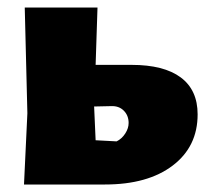

<svg xmlns="http://www.w3.org/2000/svg" viewBox="-20 -492 548 512"><path d="M507 -187Q507 -101 440.5 -50.5Q374 0 260 0H44L53 -190L46 -472H240L235 -319H331Q417 -319 462 -285.5Q507 -252 507 -187ZM323 -164Q323 -184 310 -197Q297 -210 276 -209L231 -208L235 -118L291 -115Q305 -122 314 -136Q323 -150 323 -164Z"/></svg>

Font: Luna Sans Black
Style: Regular
Weight: 900
Designer: Juan Pablo del Peral
Foundry: Huerta Tipografica
Version: Version 2.001; ttfautohint (v1.5)